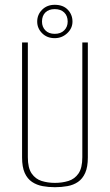

<svg xmlns="http://www.w3.org/2000/svg" viewBox="-20 -768 458 800"><path d="M209 12Q182 12 157.5 7.5Q133 3 113.5 -10Q94 -23 83 -47.5Q72 -72 72 -112V-591H96V-113Q96 -68 112 -45Q128 -22 153.5 -14Q179 -6 209 -6Q239 -6 265 -14Q291 -22 307 -45Q323 -68 323 -113V-591H346V-112Q346 -72 335 -47.5Q324 -23 305 -10Q286 3 261 7.5Q236 12 209 12ZM208 -609Q176 -609 155.5 -629.5Q135 -650 135 -678Q135 -707 155.5 -727.5Q176 -748 208 -748Q243 -748 262.5 -727.5Q282 -707 282 -678Q282 -650 260 -629.5Q238 -609 208 -609ZM208 -627Q233 -627 247.5 -641.5Q262 -656 262 -678Q262 -702 247.5 -716Q233 -730 208 -730Q183 -730 169 -716Q155 -702 155 -678Q155 -656 169 -641.5Q183 -627 208 -627Z"/></svg>

Font: Alumni Sans SC Thin
Style: Regular
Weight: 100
Designer: Robert E. Leuschke
Foundry: Robert E. Leuschke
Version: Version 1.018